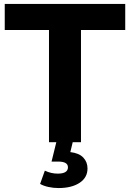

<svg xmlns="http://www.w3.org/2000/svg" viewBox="-20 -720 658 972"><path d="M228 -568H4V-700H614V-568H390V0H228ZM183 211 207 144Q239 159 272 159Q324 159 324 127Q324 98 275 98H241L267 -8H350L336 50Q380 55 401.5 77.5Q423 100 423 133Q423 179 383 205.5Q343 232 276 232Q250 232 225 226.5Q200 221 183 211Z"/></svg>

Font: APTA Sans Regular
Style: Bold Italic
Weight: 700
Version: Version 7.200